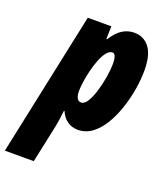

<svg xmlns="http://www.w3.org/2000/svg" viewBox="-209 -658 843 994"><g transform="rotate(20 212.0 -161.5)"><path d="M-63 240.2 105 -553.2H234.9L232.9 -482.9H236.8Q265.6 -527.3 295.2 -545.2Q324.7 -563 358.9 -563Q411.6 -563 442.9 -522.2Q474.1 -481.4 474.1 -396Q474.1 -348.1 465.1 -293.2Q456.1 -238.3 438.2 -184.6Q420.4 -130.9 394 -86.9Q367.7 -43 332.5 -16.6Q297.4 9.8 253.9 9.8Q221.2 9.8 195.8 -8.1Q170.4 -25.9 157.2 -58.1H153.8Q150.9 -30.3 147.2 -6.6Q143.6 17.1 141.1 29.8L96.2 240.2ZM222.2 -128.9Q240.7 -128.9 256.6 -155.3Q272.5 -181.6 284.2 -221.4Q295.9 -261.2 302.5 -302.2Q309.1 -343.3 309.1 -372.1Q309.1 -428.2 287.1 -428.2Q270 -428.2 255.4 -409.4Q240.7 -390.6 229 -361.1Q217.3 -331.5 209 -297.9Q200.7 -264.2 196.3 -233.6Q191.9 -203.1 191.9 -183.1Q191.9 -128.9 222.2 -128.9Z"/></g></svg>

Font: Open Sans Condensed ExtraBold
Style: Italic
Weight: 800
Width: 3
Italic angle: -12°
Designer: Monotype Design Team
Foundry: Monotype Imaging Inc.
Version: Version 3.003; ttfautohint (v1.8.4)